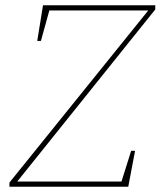

<svg xmlns="http://www.w3.org/2000/svg" viewBox="-20 -712 616 732"><path d="M16 0V-16L550 -678L552 -672H160L170 -679L136 -556H122L144 -692H572V-676L41 -14L38 -20H455L441 -13L480 -137H495L469 0Z"/></svg>

Font: Bitter Thin
Style: Italic
Weight: 100
Italic angle: -9°
Designer: Sol Matas, and Bitter project Authors
Foundry: Sol Matas
Version: Version 2.002